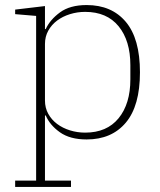

<svg xmlns="http://www.w3.org/2000/svg" viewBox="-20 -540 632 760"><path d="M40 175H123V-477L40 -484V-502L158 -516V-425H161Q178 -462 217.5 -491Q257 -520 323 -520Q422 -520 478 -453.5Q534 -387 534 -254Q534 -121 478 -54.5Q422 12 323 12Q257 12 217 -16.5Q177 -45 161 -83H158V175H261V200H40ZM317 -15Q403 -15 449.5 -72Q496 -129 496 -226V-282Q496 -379 449.5 -436Q403 -493 317 -493Q286 -493 257 -484Q228 -475 206 -458.5Q184 -442 171 -418.5Q158 -395 158 -366V-142Q158 -113 171 -89.5Q184 -66 206 -49.5Q228 -33 257 -24Q286 -15 317 -15Z"/></svg>

Font: IBM Plex Serif ExtLt
Style: Regular
Weight: 200
Designer: Mike Abbink, Paul van der Laan, Pieter van Rosmalen
Foundry: Bold Monday
Version: Version 3.001